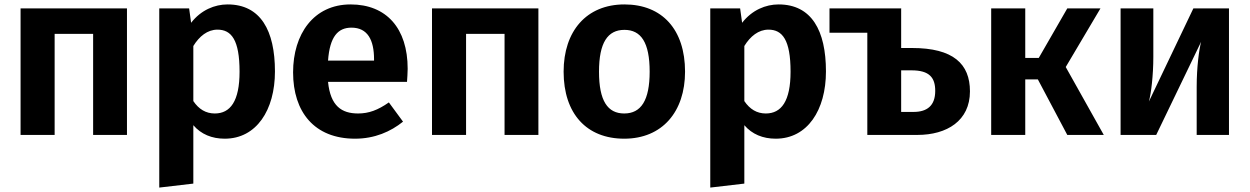

<svg xmlns="http://www.w3.org/2000/svg" viewBox="-20 -610 5650 868"><path d="M401 0H554V-572H73V0H227V-457H401Z M1009 -590C951 -590 889 -565 844 -507L835 -572H700V238L854 220V-44C889 -3 938 17 996 17C1139 17 1223 -112 1223 -287C1223 -472 1158 -590 1009 -590ZM951 -97C911 -97 879 -116 854 -153V-402C881 -446 918 -476 963 -476C1026 -476 1063 -430 1063 -286C1063 -152 1021 -97 951 -97Z M1823 -299C1823 -482 1727 -590 1565 -590C1398 -590 1305 -456 1305 -283C1305 -104 1401 17 1585 17C1674 17 1746 -15 1802 -60L1738 -147C1688 -112 1647 -97 1599 -97C1525 -97 1474 -130 1463 -240H1820C1821 -256 1823 -280 1823 -299ZM1671 -336H1463C1471 -445 1508 -485 1569 -485C1642 -485 1671 -429 1671 -342Z M2261 0H2414V-572H1933V0H2087V-457H2261Z M2803 -590C2631 -590 2528 -469 2528 -286C2528 -96 2632 17 2802 17C2974 17 3077 -105 3077 -286C3077 -476 2974 -590 2803 -590ZM2803 -475C2878 -475 2917 -418 2917 -286C2917 -156 2878 -97 2802 -97C2727 -97 2688 -154 2688 -286C2688 -417 2727 -475 2803 -475Z M3500 -590C3442 -590 3380 -565 3335 -507L3326 -572H3191V238L3345 220V-44C3380 -3 3429 17 3487 17C3630 17 3714 -112 3714 -287C3714 -472 3649 -590 3500 -590ZM3442 -97C3402 -97 3370 -116 3345 -153V-402C3372 -446 3409 -476 3454 -476C3517 -476 3554 -430 3554 -286C3554 -152 3512 -97 3442 -97Z M4103 -393H4054V-571L4055 -572H3730V-462H3901V0H4127C4261 0 4365 -64 4365 -197C4365 -321 4290 -393 4103 -393ZM4110 -104H4054V-292H4101C4182 -292 4208 -259 4208 -199C4208 -132 4171 -104 4110 -104Z M4955 -572H4805L4676 -348H4615V-572H4461V0H4615V-251H4672L4805 0H4970L4798 -307Z M5536 -572H5375L5174 -151C5184 -187 5194 -269 5194 -353V-572H5046V0H5207L5410 -421C5401 -386 5390 -308 5390 -217V0H5536Z"/></svg>

Font: Glow Sans SC Normal
Style: Bold
Weight: 700
Designer: Ryoko NISHIZUKA (kana, bopomofo & ideographs); Paul D. Hunt (Latin, Greek & Cyrillic); Sandoll Communications, Soo-young
Version: Version 0.93